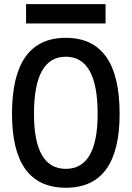

<svg xmlns="http://www.w3.org/2000/svg" viewBox="-20 -883 626 913"><path d="M293 9.8Q37.1 9.8 37.1 -341.8Q37.1 -703.1 293 -703.1Q548.8 -703.1 548.8 -341.8Q548.8 9.8 293 9.8ZM293 -80.1Q444.3 -80.1 444.3 -341.8Q444.3 -613.3 293 -613.3Q141.6 -613.3 141.6 -341.8Q141.6 -80.1 293 -80.1ZM104 -771.5V-863.3H481.9V-771.5Z"/></svg>

Font: CaskaydiaMono NF
Style: Regular
Weight: 400
Designer: Aaron Bell
Foundry: Saja Typeworks
Version: Version 2111.001; ttfautohint (v1.8.4);Nerd Fonts 3.1.1